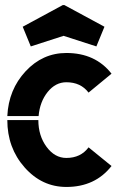

<svg xmlns="http://www.w3.org/2000/svg" viewBox="-20 -738 473 761"><path d="M70 -632 229 -718H235L394 -632L362 -554L232 -596L102 -554ZM132 -262Q132 -200 164.5 -156Q197 -112 243 -112Q300 -112 331 -154L422 -80Q357 3 243 3Q146 3 77.5 -74.5Q9 -152 9 -262ZM331 -371Q300 -412 243 -412Q200 -412 169 -373.5Q138 -335 133 -278H9Q14 -383 81.5 -455.5Q149 -528 243 -528Q358 -528 422 -446Z"/></svg>

Font: BroshK
Style: Medium
Weight: 500
Designer: gluk
Foundry: gluk
Version: Version 0.60